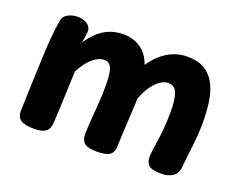

<svg xmlns="http://www.w3.org/2000/svg" viewBox="-94 -722 1122 902"><g transform="rotate(20 467.0 -271.5)"><path d="M83.4 -509.8Q87.2 -531 109.2 -542.5Q131.1 -554 157 -554Q186.3 -554 205.2 -540.2Q224.1 -526.3 224.1 -507.3Q224.1 -497.3 221.6 -483.7Q219.1 -470 216.1 -447Q239.1 -481.6 264.6 -504.4Q290.1 -527.3 320.8 -538.8Q351.6 -550.3 388.3 -550.3Q414.8 -550.3 441.5 -541.3Q468.2 -532.2 491.3 -510.6Q514.3 -488.9 528.4 -448.9Q549.1 -480 575.7 -503.6Q602.2 -527.1 634.7 -540.7Q667.2 -554.3 705.1 -554.3Q759.8 -554.3 794.1 -532.4Q828.4 -510.6 846.7 -473.3Q864.9 -436 871.6 -388.5Q878.3 -341 878.3 -290Q878.3 -257 876.4 -229.7Q874.6 -202.4 871.6 -175.7Q868.6 -149 865.1 -120.3Q861.6 -91.6 858.1 -55.9Q854.3 -22.7 830.4 -8.8Q806.6 5 780.2 5Q729.2 5 713.6 -9.2Q697.9 -23.3 697.9 -49.6Q697.9 -64 700.9 -86.6Q703.9 -109.2 708.4 -138.7Q712.9 -168.2 715.9 -205.1Q718.9 -242 718.9 -285Q718.9 -343.2 707.5 -375.1Q696.1 -406.9 662.1 -406.9Q644.8 -406.9 627.9 -396.6Q611.1 -386.2 596.3 -369.3Q581.4 -352.3 569.7 -330.9Q558 -309.6 550.7 -288Q550.7 -269 549.7 -255Q548.7 -241 548.2 -228.5Q547.7 -216 546.7 -202Q545.7 -173 543.9 -145.3Q542.2 -117.6 541 -93.1Q539.8 -68.6 539.6 -48.1Q538.8 -14.7 519.9 -1.8Q501.1 11 456.2 11Q413.9 11 395.1 -2.6Q376.2 -16.2 377 -52.2Q378 -87.9 381.1 -126.6Q384.2 -165.3 387.2 -208.1Q390.2 -250.8 390.2 -296.8Q390.2 -355.1 380.1 -380.8Q370 -406.4 342.9 -406.4Q323.1 -406.4 302.6 -393.4Q282 -380.4 263.9 -358.2Q245.9 -335.9 231.3 -308Q229.3 -258 227.3 -208.3Q225.3 -158.6 223.7 -117.1Q222.1 -75.6 220.1 -48.1Q218.3 -14.7 199.6 -1.8Q180.9 11 143.2 11Q97 11 76 -2.2Q55 -15.4 56 -52.2Q58.2 -106.7 60.2 -173.3Q62.2 -240 65.2 -309Q67.2 -361 71.2 -412.5Q75.2 -464 83.4 -509.8Z"/></g></svg>

Font: Playpen Sans Hebrew
Style: Regular
Weight: 400
Designer: Tom Grace, Laura Meseguer, Veronika Burian, José Scaglione
Foundry: TypeTogether
Version: Version 2.000